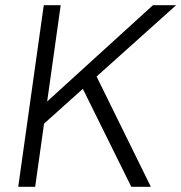

<svg xmlns="http://www.w3.org/2000/svg" viewBox="-20 -717 696 737"><path d="M133 -228 144 -312 567 -697H656ZM50 0 148 -697H213L115 0ZM484 0 292 -388 346 -433 559 0Z"/></svg>

Font: Hanken Grotesk Light
Style: Italic
Weight: 300
Italic angle: -8°
Designer: Alfredo Marco Pradil
Foundry: Hanken Design Co.
Version: Version 3.013